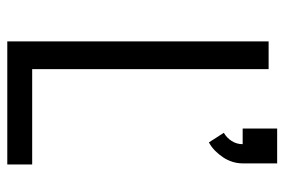

<svg xmlns="http://www.w3.org/2000/svg" viewBox="-150 -650 799 540"><g transform="rotate(90 250.0 -379.5)"><path d="M380 -567 353 -609Q367 -617 376 -631Q385 -645 385 -662H341V-759H439V-662Q439 -647 434.5 -633Q430 -619 422 -607Q414 -595 403.5 -584.5Q393 -574 380 -567ZM96 0V-735H174V-70H442V0Z"/></g></svg>

Font: Iosevka Fuck
Style: Regular
Weight: 400
Monospace: yes
Designer: Belleve Invis
Foundry: Belleve Invis
Version: Version 28.0.7; ttfautohint (v1.8.3)